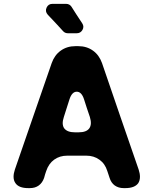

<svg xmlns="http://www.w3.org/2000/svg" viewBox="-20 -968 788 988"><path d="M347.7 -933.6Q368.2 -900.4 403.3 -847.7Q414.1 -831.1 404.3 -814Q394.5 -796.9 375 -796.9H329.1Q314.5 -796.9 304.7 -807.6Q281.2 -834 225.6 -892.6Q210.9 -909.2 219.7 -928.7Q228.5 -948.2 250 -948.2H319.3Q337.9 -948.2 347.7 -933.6ZM693.4 -95.7Q700.2 -75.2 700.2 -58.6Q700.2 -39.1 691.4 -25.4Q672.9 0 625 0Q622.1 0 616.2 0Q589.8 0 570.3 -13.7Q551.8 -27.3 543.9 -52.7Q541 -61.5 538.1 -70.3Q535.2 -79.1 532.2 -87.9Q520.5 -126 491.2 -146.5Q462.9 -167 423.8 -167Q391.6 -167 326.2 -167Q287.1 -167 258.8 -146.5Q230.5 -126 217.8 -87.9Q214.8 -79.1 211.9 -70.3Q210 -61.5 207 -52.7Q198.2 -27.3 179.7 -13.7Q161.1 0 133.8 0Q130.9 0 125 0Q77.1 0 59.6 -25.4Q49.8 -39.1 49.8 -58.6Q49.8 -75.2 56.6 -95.7Q104.5 -232.4 151.4 -370.1Q199.2 -506.8 246.1 -643.6Q260.7 -684.6 292 -707Q324.2 -730.5 368.2 -730.5Q373 -730.5 382.8 -730.5Q426.8 -730.5 459 -707Q490.2 -684.6 504.9 -643.6Q551.8 -506.8 598.6 -370.1Q646.5 -232.4 693.4 -95.7ZM384.8 -287.1Q424.8 -287.1 439.5 -307.6Q454.1 -328.1 442.4 -366.2Q434.6 -388.7 426.8 -412.1Q419.9 -434.6 412.1 -458Q399.4 -496.1 375 -496.1Q350.6 -496.1 337.9 -458Q330.1 -434.6 323.2 -412.1Q315.4 -388.7 308.6 -366.2Q295.9 -328.1 310.5 -307.6Q326.2 -287.1 365.2 -287.1Q370.1 -287.1 375 -287.1Q379.9 -287.1 384.8 -287.1Z"/></svg>

Font: DeepSea
Style: Bold
Weight: 700
Designer: Stem
Version: Version 3.019;git-0a5106e0b